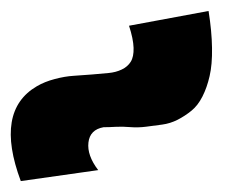

<svg xmlns="http://www.w3.org/2000/svg" viewBox="-284 -959 445 350"><path d="M-48.8 -912.1 96.2 -939Q102.1 -901.9 102.5 -871.6Q103 -841.3 98.1 -820.3Q93.3 -799.3 85 -783Q76.7 -766.6 64.9 -757.1Q53.2 -747.6 39.8 -740.7Q26.4 -733.9 11.7 -731.9Q-2.9 -730 -17.8 -728Q-32.7 -726.1 -46.9 -727.3Q-61 -728.5 -73.2 -727.8Q-85.4 -727.1 -95.2 -727.1Q-120.1 -722.7 -122.8 -699.2Q-125.5 -675.8 -105 -648.9L-246.1 -628.9Q-293.9 -756.8 -216.8 -801.8Q-202.6 -810.1 -184.3 -814.9Q-166 -819.8 -149.9 -820.8Q-133.8 -821.8 -116.7 -823.2Q-99.6 -824.7 -86.2 -825.9Q-72.8 -827.1 -62 -832.3Q-51.3 -837.4 -45.7 -846.4Q-40 -855.5 -40.5 -871.8Q-41 -888.2 -48.8 -912.1Z"/></svg>

Font: Montserrat arm SemiBold
Style: Regular
Weight: 600
Designer: Julieta Ulanovsky
Foundry: Julieta Ulanovsky
Version: Version 6.000;PS 006.000;hotconv 1.0.88;makeotf.lib2.5.64775